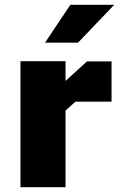

<svg xmlns="http://www.w3.org/2000/svg" viewBox="-20 -777 494 797"><path d="M167 -600 272 -757H454L304 -600ZM65 0V-523H252V-441L341 -522H443V-355H293L252 -318V0Z"/></svg>

Font: Tomorrow
Style: Bold
Weight: 700
Designer: Tony de Marco, Monica Rizzolli
Foundry: Just in Type
Version: Version 2.002